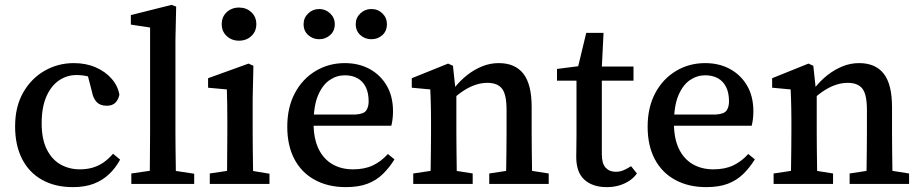

<svg xmlns="http://www.w3.org/2000/svg" viewBox="-20 -755 3778 788"><path d="M279 13Q206 13 152.5 -17Q99 -47 70.5 -103Q42 -159 42 -236Q42 -317 75 -375Q108 -433 163 -464.5Q218 -496 283 -496Q333 -496 373 -478.5Q413 -461 438.5 -431.5Q464 -402 470 -366Q465 -344 452.5 -332.5Q440 -321 418 -321Q391 -321 376.5 -336.5Q362 -352 357 -380L335 -465L392 -423Q368 -435 343.5 -441Q319 -447 294 -447Q254 -447 221.5 -424.5Q189 -402 170 -358Q151 -314 151 -249Q151 -184 172 -142Q193 -100 228.5 -80Q264 -60 308 -60Q335 -60 358.5 -66.5Q382 -73 403 -87Q424 -101 444 -124L473 -100Q454 -65 427.5 -40Q401 -15 365 -1Q329 13 279 13Z M519 0V-43L629 -59H665L777 -42V0ZM594 0Q595 -35 595 -70.5Q595 -106 595.5 -141.5Q596 -177 596 -212V-642L517 -654V-693L684 -735L703 -728L700 -590V-212Q700 -177 700.5 -141.5Q701 -106 701.5 -70.5Q702 -35 702 0Z M841 0V-43L947 -59H984L1086 -42V0ZM911 0Q912 -25 912 -62.5Q912 -100 912.5 -140Q913 -180 913 -212V-260Q913 -300 912.5 -328.5Q912 -357 911 -388L834 -395V-434L1000 -494L1020 -485L1017 -351V-212Q1017 -180 1017.5 -140Q1018 -100 1018.5 -62.5Q1019 -25 1020 0ZM961 -588Q931 -588 910.5 -607Q890 -626 890 -656Q890 -686 910.5 -705Q931 -724 961 -724Q991 -724 1011.5 -705Q1032 -686 1032 -656Q1032 -626 1011.5 -607Q991 -588 961 -588Z M1399 13Q1327 13 1272.5 -16.5Q1218 -46 1188.5 -101.5Q1159 -157 1159 -235Q1159 -314 1190 -372.5Q1221 -431 1275 -463.5Q1329 -496 1395 -496Q1453 -496 1497.5 -471.5Q1542 -447 1567.5 -403Q1593 -359 1593 -298Q1593 -281 1591 -265.5Q1589 -250 1586 -239H1211V-285H1439Q1473 -287 1483 -301.5Q1493 -316 1493 -339Q1493 -374 1481 -398Q1469 -422 1447 -434Q1425 -446 1395 -446Q1362 -446 1333 -426.5Q1304 -407 1285.5 -364Q1267 -321 1267 -249Q1267 -187 1287 -145Q1307 -103 1343.5 -81.5Q1380 -60 1429 -60Q1476 -60 1510 -76Q1544 -92 1572 -123L1599 -101Q1578 -67 1551.5 -41Q1525 -15 1488.5 -1Q1452 13 1399 13ZM1290 -594Q1264 -594 1245 -611Q1226 -628 1226 -656Q1226 -682 1245 -700Q1264 -718 1290 -718Q1316 -718 1335 -700Q1354 -682 1354 -656Q1354 -628 1335 -611Q1316 -594 1290 -594ZM1504 -594Q1478 -594 1459 -611Q1440 -628 1440 -656Q1440 -682 1459 -700Q1478 -718 1504 -718Q1531 -718 1549.5 -700Q1568 -682 1568 -656Q1568 -628 1549.5 -611Q1531 -594 1504 -594Z M1676 0V-43L1783 -59H1820L1920 -43V0ZM1746 0Q1747 -25 1747.5 -62.5Q1748 -100 1748.5 -140Q1749 -180 1749 -212V-263Q1749 -290 1748.5 -310.5Q1748 -331 1747.5 -349Q1747 -367 1746 -388L1670 -395V-434L1819 -494L1839 -485L1851 -373L1853 -372V-212Q1853 -180 1853.5 -140Q1854 -100 1854.5 -62.5Q1855 -25 1855 0ZM1988 0V-43L2093 -59H2130L2232 -43V0ZM2056 0Q2057 -25 2057.5 -62Q2058 -99 2058.5 -139Q2059 -179 2059 -212V-304Q2059 -367 2040.5 -391Q2022 -415 1980 -415Q1957 -415 1933.5 -407.5Q1910 -400 1886 -385Q1862 -370 1836 -346L1827 -392H1843Q1868 -424 1897.5 -447Q1927 -470 1959.5 -483Q1992 -496 2027 -496Q2094 -496 2128 -452.5Q2162 -409 2162 -316V-212Q2162 -179 2162.5 -139Q2163 -99 2163.5 -62Q2164 -25 2165 0Z M2399 -424V-482H2580V-424ZM2470 13Q2413 13 2379 -17Q2345 -47 2345 -111Q2345 -131 2345.5 -150.5Q2346 -170 2346 -197V-424H2266V-472L2390 -488L2346 -454L2386 -620H2457L2449 -458L2450 -441V-122Q2450 -84 2465.5 -67Q2481 -50 2507 -50Q2524 -50 2538.5 -56Q2553 -62 2570 -73L2594 -43Q2582 -26 2563.5 -13.5Q2545 -1 2521.5 6Q2498 13 2470 13Z M2878 13Q2806 13 2751.5 -16.5Q2697 -46 2667.5 -101.5Q2638 -157 2638 -235Q2638 -314 2669 -372.5Q2700 -431 2754 -463.5Q2808 -496 2874 -496Q2932 -496 2976.5 -471.5Q3021 -447 3046.5 -403Q3072 -359 3072 -298Q3072 -281 3070 -265.5Q3068 -250 3065 -239H2690V-285H2918Q2952 -287 2962 -301.5Q2972 -316 2972 -339Q2972 -374 2960 -398Q2948 -422 2926 -434Q2904 -446 2874 -446Q2841 -446 2812 -426.5Q2783 -407 2764.5 -364Q2746 -321 2746 -249Q2746 -187 2766 -145Q2786 -103 2822.5 -81.5Q2859 -60 2908 -60Q2955 -60 2989 -76Q3023 -92 3051 -123L3078 -101Q3057 -67 3030.5 -41Q3004 -15 2967.5 -1Q2931 13 2878 13Z M3155 0V-43L3262 -59H3299L3399 -43V0ZM3225 0Q3226 -25 3226.5 -62.5Q3227 -100 3227.5 -140Q3228 -180 3228 -212V-263Q3228 -290 3227.5 -310.5Q3227 -331 3226.5 -349Q3226 -367 3225 -388L3149 -395V-434L3298 -494L3318 -485L3330 -373L3332 -372V-212Q3332 -180 3332.5 -140Q3333 -100 3333.5 -62.5Q3334 -25 3334 0ZM3467 0V-43L3572 -59H3609L3711 -43V0ZM3535 0Q3536 -25 3536.5 -62Q3537 -99 3537.5 -139Q3538 -179 3538 -212V-304Q3538 -367 3519.5 -391Q3501 -415 3459 -415Q3436 -415 3412.5 -407.5Q3389 -400 3365 -385Q3341 -370 3315 -346L3306 -392H3322Q3347 -424 3376.5 -447Q3406 -470 3438.5 -483Q3471 -496 3506 -496Q3573 -496 3607 -452.5Q3641 -409 3641 -316V-212Q3641 -179 3641.5 -139Q3642 -99 3642.5 -62Q3643 -25 3644 0Z"/></svg>

Font: Source Serif 4 18pt Medium
Style: Regular
Weight: 500
Designer: Frank Grießhammer
Foundry: Adobe Systems Incorporated
Version: Version 4.004;hotconv 1.0.116;makeotfexe 2.5.65601